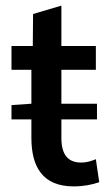

<svg xmlns="http://www.w3.org/2000/svg" viewBox="-20 -654 395 685"><path d="M322 -86C305 -79 288 -74 270 -74C221 -74 199 -104 199 -162V-228H326V-284H199V-405H322V-490H199V-634L98 -604L97 -490H21V-405H92V-284L21 -279V-228H92V-162C92 -59 132 11 243 11C277 11 309 5 334 -4Z"/></svg>

Font: Cambridge Sans Medium
Style: Regular
Weight: 500
Version: Version 2.020;PS 002.020;hotconv 1.0.88;makeotf.lib2.5.64775